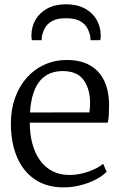

<svg xmlns="http://www.w3.org/2000/svg" viewBox="-20 -842 548 874"><path d="M270 11Q191.5 11 137.8 -26Q84 -63 56.8 -128.5Q29.5 -194 29.5 -279.5Q29.5 -344 48.8 -397.2Q68 -450.5 102.5 -489Q137 -527.5 183.5 -548.2Q230 -569 285 -569Q373.5 -569 423.5 -518.8Q473.5 -468.5 476.5 -371.5Q476.5 -343 475.5 -321.5Q474.5 -300 470.5 -283.5H115.5Q115.5 -233 126.8 -189.8Q138 -146.5 160.8 -114Q183.5 -81.5 217.5 -63.5Q251.5 -45.5 296 -45.5Q339 -45.5 382.8 -61Q426.5 -76.5 449.5 -96.5L465.5 -60Q446.5 -40.5 415.5 -24.5Q384.5 -8.5 346.5 1.2Q308.5 11 270 11ZM116.5 -330 387 -330.5Q388.5 -338.5 389.2 -352Q390 -365.5 390 -374.5Q390 -436 361 -477.2Q332 -518.5 265 -518.5Q235 -518.5 209.2 -508.5Q183.5 -498.5 163.8 -476.2Q144 -454 132 -418Q120 -382 116.5 -330ZM280.5 -822.5Q330.5 -822.5 365.8 -803.5Q401 -784.5 419.8 -752.2Q438.5 -720 438.5 -680Q438.5 -675.5 438 -670Q437.5 -664.5 436.5 -659H392Q392 -661.5 392 -665.5Q392 -669.5 391 -674.5Q388 -693.5 377.8 -713.2Q367.5 -733 344.5 -746Q321.5 -759 280.5 -759Q240 -759 217 -746Q194 -733 183.8 -713.2Q173.5 -693.5 170.5 -674.5Q170 -669.5 169.8 -665.5Q169.5 -661.5 169.5 -659H125Q124 -664.5 123.5 -670Q123 -675.5 123 -680Q123 -720 141.8 -752.2Q160.5 -784.5 195.8 -803.5Q231 -822.5 280.5 -822.5Z"/></svg>

Font: Merriweather 20pt Light
Style: Regular
Weight: 300
Version: Version 2.100